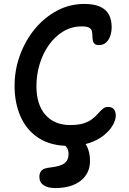

<svg xmlns="http://www.w3.org/2000/svg" viewBox="-20 -731 653 975"><path d="M332 10Q238 10 176.5 -30Q115 -70 84.5 -139Q54 -208 54 -295Q54 -376 81.5 -451Q109 -526 157.5 -584.5Q206 -643 270 -677Q334 -711 409 -711Q459 -711 489.5 -696.5Q520 -682 533.5 -656Q547 -630 547 -593Q547 -570 540 -549Q533 -528 518.5 -515Q504 -502 482 -502Q467 -502 460 -509Q453 -516 451 -528Q449 -540 449 -554Q449 -566 445.5 -576Q442 -586 430.5 -591.5Q419 -597 395 -597Q344 -597 301.5 -571.5Q259 -546 228.5 -503Q198 -460 181.5 -406Q165 -352 165 -294Q165 -199 211 -147.5Q257 -96 336 -96Q379 -96 406 -105Q433 -114 450 -128Q467 -142 479 -155.5Q491 -169 502 -178.5Q513 -188 529 -188Q549 -188 558.5 -176Q568 -164 568 -144Q568 -122 552.5 -95Q537 -68 507.5 -44Q478 -20 434 -5Q390 10 332 10ZM260 224Q223 224 201.5 209.5Q180 195 180 167Q180 146 191.5 134.5Q203 123 232 120Q287 114 307.5 98Q328 82 328 53Q328 33 322 22.5Q316 12 308 6.5Q300 1 293.5 -5Q287 -11 287 -21Q287 -32 297 -40Q307 -48 327 -48Q376 -48 406.5 -11Q437 26 437 87Q437 149 390 186.5Q343 224 260 224Z"/></svg>

Font: Shantell Sans Medium
Style: Regular
Weight: 500
Designer: Stephen Nixon, Anya Danilova, Shantell Martin
Foundry: Arrow Type
Version: Version 1.011;[c5ecc13dd]